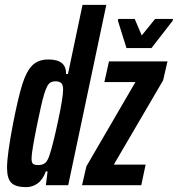

<svg xmlns="http://www.w3.org/2000/svg" viewBox="-20 -763 733 791"><path d="M9 -72Q9 -125 34 -255Q55 -362 72 -416Q89 -470 113.5 -494Q138 -518 179 -518Q254 -518 252 -458H260L320 -743H418L261 0H169L176 -57H169Q156 -22 134.5 -7Q113 8 88 8Q45 8 27 -9.5Q9 -27 9 -72ZM185 -127Q198 -166 219 -263.5Q240 -361 240 -394Q240 -413 232.5 -420.5Q225 -428 209 -428Q191 -428 181.5 -418Q172 -408 161.5 -373.5Q151 -339 134 -255Q110 -138 110 -111Q110 -93 116 -88Q122 -83 138 -83Q156 -83 166.5 -92Q177 -101 185 -127ZM318 0 336 -78 538 -425H410L429 -510H670L652 -432L449 -85H580L562 0ZM501 -565 466 -677 467 -685H535L564 -617L619 -685H693L691 -677L604 -565Z"/></svg>

Font: Saira Ultra Condensed
Style: Bold Italic
Weight: 700
Width: 1
Italic angle: -12°
Designer: Hector Gatti with collaboration of the Omnibus-Type team
Foundry: Omnibus-Type
Version: Version 1.001; ttfautohint (v1.8)